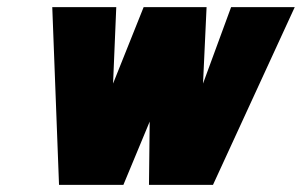

<svg xmlns="http://www.w3.org/2000/svg" viewBox="-20 -520 849 540"><path d="M561 -500H384L298 -285L307 -500H127L146 0H327L401 -178L399 0H579L809 -500H630L551 -285Z"/></svg>

Font: Advent Pro Black
Style: Italic
Weight: 900
Italic angle: -12°
Version: Version 3.000